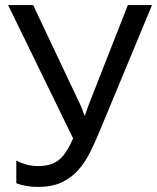

<svg xmlns="http://www.w3.org/2000/svg" viewBox="-20 -734 625 764"><path d="M585 -713.9 376 -210.9Q357.4 -165.5 337.2 -125.5Q316.9 -85.4 289.6 -55.4Q262.2 -25.4 224.1 -7.8Q186 9.8 131.8 9.8Q106.9 9.8 85 6.1Q63 2.4 44.9 -4.9V-95.2Q63 -85.4 84.7 -79.3Q106.4 -73.2 131.8 -73.2Q157.7 -73.2 177.7 -78.9Q197.8 -84.5 213.9 -97.4Q230 -110.4 243.7 -131.3Q257.3 -152.3 271 -183.1L12.2 -713.9H111.8L298.8 -318.8Q301.3 -314 303.7 -308.1Q306.2 -302.2 308.3 -295.9Q310.5 -289.6 312.7 -283.9Q314.9 -278.3 316.9 -273.9H317.9Q319.3 -278.3 322 -285.9Q324.7 -293.5 327.4 -301.5Q330.1 -309.6 332.8 -316.7Q335.4 -323.7 336.9 -327.1L488.8 -713.9Z"/></svg>

Font: Genotype
Style: Regular
Weight: 400
Foundry: Ascender Corporation
Version: Version 1.00